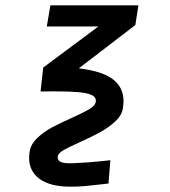

<svg xmlns="http://www.w3.org/2000/svg" viewBox="-20 -570 640 722"><path d="M169.5 -550H500.5L489 -476L276.5 -313Q364.5 -302.5 404.5 -272Q444.5 -241.5 444.5 -189.5Q444.5 -178 442 -162Q437.5 -135.5 413 -113Q388.5 -90.5 357.8 -73.5Q327 -56.5 279.5 -35Q239 -17 219.2 -5.5Q199.5 6 197.5 16.5Q197 18 197 21.5Q197 34 208.5 39Q220 44 242 44Q258 44 276.5 42.5Q309 41.5 356.5 36.5Q383.5 33.5 395 32.5L388 120L354 124Q321 128 296.8 130Q272.5 132 245 132Q169.5 132 129.5 103.2Q89.5 74.5 89.5 23.5Q89.5 10.5 91.5 0Q96 -28 119.8 -50.8Q143.5 -73.5 174 -90Q204.5 -106.5 250.5 -127Q295 -147 316.2 -159.8Q337.5 -172.5 340 -186Q340.5 -188 340.5 -191.5Q340.5 -205.5 324.2 -213Q308 -220.5 274.2 -223.5Q240.5 -226.5 181 -226.5L132.5 -226L142.5 -316L350 -470.5H156Z"/></svg>

Font: JuliaMono
Style: Bold Italic
Weight: 700
Italic angle: -9°
Monospace: yes
Designer: cormullion
Foundry: corm
Version: Version 0.057; ttfautohint (v1.8.4)